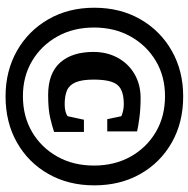

<svg xmlns="http://www.w3.org/2000/svg" viewBox="-14 -680 695 708"><g transform="rotate(90 334.0 -325.5)"><path d="M335 2Q241 2 167 -40Q93 -82 50.5 -156Q8 -230 8 -325Q8 -421 50.5 -495Q93 -569 167 -611Q241 -653 335 -653Q431 -653 505 -611Q579 -569 621 -495Q663 -421 663 -325Q663 -230 621 -156Q579 -82 505 -40Q431 2 335 2ZM330 -155Q250 -155 210.5 -199Q171 -243 171 -322Q171 -372 192.5 -411.5Q214 -451 252.5 -473.5Q291 -496 341 -496Q380 -496 414 -491.5Q448 -487 464 -483V-373H419L408 -425Q399 -429 387.5 -431.5Q376 -434 363 -434Q329 -434 309 -423.5Q289 -413 281 -388.5Q273 -364 273 -323Q273 -280 283 -256.5Q293 -233 313 -224.5Q333 -216 364 -216Q379 -216 390.5 -219Q402 -222 408 -227L421 -287H466V-177Q449 -171 416 -163Q383 -155 330 -155ZM334 -62Q409 -62 466.5 -96Q524 -130 557 -189Q590 -248 590 -324Q590 -400 557 -459Q524 -518 466.5 -552Q409 -586 334 -586Q261 -586 204 -552Q147 -518 114 -459Q81 -400 81 -324Q81 -248 114 -189Q147 -130 204 -96Q261 -62 334 -62Z"/></g></svg>

Font: Faustina
Style: Bold Italic
Weight: 700
Italic angle: -8°
Designer: Alfonso Garcia
Foundry: http://www.omnibus-type.com
Version: Version 1.200